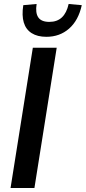

<svg xmlns="http://www.w3.org/2000/svg" viewBox="-20 -945 431 965"><path d="M33 0 145 -705H265L153 0ZM213 -760Q168 -760 139 -778.5Q110 -797 99.5 -832Q89 -867 97 -919L164 -925Q157 -880 172.5 -857.5Q188 -835 228 -835Q267 -835 291 -857.5Q315 -880 325 -925L391 -919Q374 -842 327 -801Q280 -760 213 -760Z"/></svg>

Font: Nunito Sans 10pt Condensed
Style: Bold Italic
Weight: 700
Width: 3
Italic angle: -9°
Designer: Vernon Adams
Foundry: Vernon Adams
Version: Version 3.101;gftools[0.9.27]